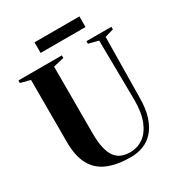

<svg xmlns="http://www.w3.org/2000/svg" viewBox="-208 -1032 1092 1176"><g transform="rotate(-30 338.0 -444.0)"><path d="M374.5 8.5Q277.5 8.5 211.8 -19Q146 -46.5 112.5 -107.2Q79 -168 79 -268V-707L10.5 -725V-743H317.5V-725L242 -707V-236.5Q242 -174 251.8 -132Q261.5 -90 280 -65.2Q298.5 -40.5 325 -30Q351.5 -19.5 384.5 -19.5Q435.5 -19.5 476.8 -48Q518 -76.5 542 -135.2Q566 -194 566 -283.5L561 -707L491.5 -725V-743H668V-725L606.5 -707L601 -284.5Q601 -203.5 582.8 -147.5Q564.5 -91.5 533.2 -57Q502 -22.5 461 -7Q420 8.5 374.5 8.5ZM530 -896V-821H212.5V-896Z"/></g></svg>

Font: Merriweather 144pt
Style: Bold
Weight: 700
Version: Version 2.100